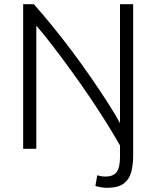

<svg xmlns="http://www.w3.org/2000/svg" viewBox="-20 -713 749 920"><path d="M492 187Q479 187 462.5 184Q446 181 437 178L446 127Q452 129 463 131Q474 133 485 133Q524 133 539.5 110.5Q555 88 555 40V-16Q529 -62 492 -121.5Q455 -181 411 -246Q367 -311 321 -374.5Q275 -438 232 -494Q189 -550 154 -590V0H91V-693H142Q183 -647 229.5 -590Q276 -533 323 -470.5Q370 -408 413.5 -345Q457 -282 493.5 -225.5Q530 -169 555 -123V-693H618V32Q618 74 609.5 109Q601 144 574 165.5Q547 187 492 187Z"/></svg>

Font: Ubuntu Sans Light
Style: Regular
Weight: 300
Designer: Dalton Maag Ltd
Foundry: Dalton Maag Ltd
Version: Version 1.006; ttfautohint (v1.8.4.7-5d5b)